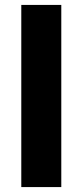

<svg xmlns="http://www.w3.org/2000/svg" viewBox="-20 -760 336 780"><path d="M66.5 0V-740H229V0Z"/></svg>

Font: Encode Sans
Style: Bold
Weight: 700
Designer: Multiple Designers
Foundry: Impallari Type
Version: Version 3.002; ttfautohint (v1.8.3) -l 8 -r 50 -G 200 -x 14 